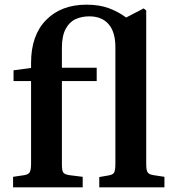

<svg xmlns="http://www.w3.org/2000/svg" viewBox="-20 -802 749 822"><path d="M36 0V-45L83 -52Q103 -55 108 -66Q113 -77 113 -102V-455H38V-501L113 -511V-533Q113 -651 177.5 -716.5Q242 -782 350 -782Q406 -782 447 -766.5Q488 -751 520 -727L595 -766L606 -757V-99Q606 -75 611.5 -65Q617 -55 638 -52L684 -45V0H405V-44L445 -51Q464 -54 469 -64Q474 -74 474 -102V-600Q474 -665 445 -698.5Q416 -732 362 -732Q330 -732 303.5 -720Q277 -708 261 -678Q245 -648 245 -597V-512H394V-455H245V-97Q245 -73 250.5 -64Q256 -55 278 -52L334 -45V0Z"/></svg>

Font: Literata 36pt SemiBold
Style: Regular
Weight: 600
Designer: Latin by Veronika Burian and Jose Scaglione. Greek by Irene Vlachou. Cyrillic by Vera Evstafieva.
Foundry: TypeTogether
Version: Version 3.002